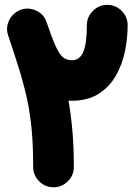

<svg xmlns="http://www.w3.org/2000/svg" viewBox="-20 -688 555 791"><path d="M200.2 83.5Q166 83.5 141.4 58.8Q116.7 34.2 116.7 0Q116.7 -85.4 110.6 -152.3Q104.5 -219.2 91.6 -279.1Q78.6 -338.9 59.3 -401.6Q40 -464.4 13.7 -541.5Q4.4 -567.9 13.2 -594Q22 -620.1 43.5 -635.7Q52.7 -643.1 63.5 -647Q95.2 -659.2 127.9 -644.8Q160.6 -630.4 171.4 -598.1Q193.8 -532.2 209.2 -498Q224.6 -463.9 239.7 -451.9Q254.9 -439.9 276.4 -439.9Q308.6 -439.9 323.2 -474.4Q337.9 -508.8 337.9 -584Q337.9 -618.7 362.8 -643.3Q387.7 -668 421.9 -668Q456.5 -668 481.2 -643.3Q505.9 -618.7 505.9 -584Q505.9 -532.2 494.9 -477.5Q483.9 -422.9 457.5 -376.5Q431.2 -330.1 386.5 -301.5Q341.8 -272.9 274.4 -272.9Q268.1 -272.9 262.2 -273.4Q272.9 -212.4 278.6 -145.8Q284.2 -79.1 284.2 0Q284.2 34.2 259.5 58.8Q234.9 83.5 200.2 83.5Z"/></svg>

Font: Mikhak-DS2-FD Black
Style: Regular
Weight: 900
Designer: Amin Abedi
Version: Version 3.2